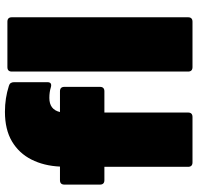

<svg xmlns="http://www.w3.org/2000/svg" viewBox="-31 -769 800 778"><g transform="rotate(-90 369.0 -380.0)"><path d="M100 0Q82 0 82 -18V-357H28Q10 -357 10 -375V-519Q10 -537 28 -537H83Q86 -602 111.5 -652.5Q137 -703 185 -731.5Q233 -760 305 -760Q333 -760 359 -756Q385 -752 410 -744Q425 -740 425 -723V-588Q425 -568 404 -574Q385 -580 361 -580Q314 -580 304 -537H388Q406 -537 406 -519V-375Q406 -357 388 -357H302V-18Q302 0 284 0ZM486 0Q468 0 468 -18V-732Q468 -750 486 -750H670Q688 -750 688 -732V-18Q688 0 670 0Z"/></g></svg>

Font: LINE Seed Sans Heavy
Style: Regular
Weight: 900
Designer: LINE VX Design & Dalton Maag Ltd & Sandoll Inc
Foundry: Dalton Maag Ltd
Version: Version 1.003